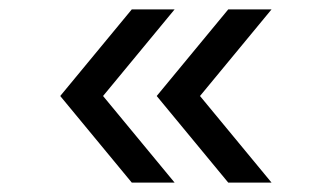

<svg xmlns="http://www.w3.org/2000/svg" viewBox="-20 -483 704 408"><path d="M260 -95 108 -279 260 -463H351L199 -279L351 -95ZM465 -95 313 -279 465 -463H557L405 -279L557 -95Z"/></svg>

Font: Orkney Medium
Style: Regular
Weight: 500
Designer: Samuel Oakes and Alfredo Marco Pradil
Foundry: Alfredo Marco Pradil
Version: 1.0; ttfautohint (v1.5)